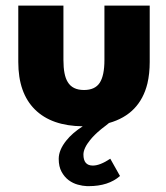

<svg xmlns="http://www.w3.org/2000/svg" viewBox="-20 -430 580 672"><path d="M290.5 221.5H284.5Q269.5 221 252.2 216.2Q235 211.5 220.2 200.5Q205.5 189.5 195.5 171.2Q185.5 153 185.5 126Q185.5 95 212 62Q232.5 36 269.5 12Q160.5 11 102.2 -46.8Q44 -104.5 44 -213V-410.5H202V-220Q202 -167 217 -143Q233.5 -115 274 -115Q312.5 -115 329 -140.2Q345.5 -165.5 345.5 -220V-410.5H504V-213Q504 -172.5 496 -138Q469.5 -30 361.5 0.5L351 9Q345 13 338 19L333 23Q310.5 41.5 295.5 60Q272 89 272 111Q272 149.5 305 149.5Q330 149.5 366 125.5L400 186Q359.5 221.5 290.5 221.5Z"/></svg>

Font: Lucymar Sans ExtraBold
Style: Regular
Weight: 800
Foundry: The League of Moveable Type (original font) / Main changes by Cristiano Sobral with portions from Mirco Monsees
Version: Version 2.001;August 30, 2020;FontCreator 13.0.0.2681 64-bit